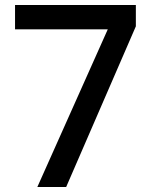

<svg xmlns="http://www.w3.org/2000/svg" viewBox="-20 -746 600 766"><path d="M522 -726V-641L244 0H129L410 -629H40V-726Z"/></svg>

Font: Poppins Medium
Style: Regular
Weight: 500
Designer: Ninad Kale (Devanagari), Jonny Pinhorn (Latin)
Version: Version 5.002